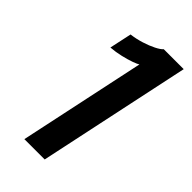

<svg xmlns="http://www.w3.org/2000/svg" viewBox="-228 -807 875 875"><g transform="rotate(45 209.0 -369.5)"><path d="M405.5 -739 248.5 0H117.5L247.5 -611.5Q240.5 -606.5 217.8 -598.2Q195 -590 163.5 -582.5Q132 -575 99.5 -572.5L122.5 -679.5Q155 -683.5 187 -693.5Q219 -703.5 243.2 -715.8Q267.5 -728 277 -739Z"/></g></svg>

Font: Epilogue SemiBold
Style: Italic
Weight: 600
Italic angle: -12°
Designer: Tyler Finck
Foundry: Etcetera Type Co
Version: Version 2.111; ttfautohint (v1.8.3)